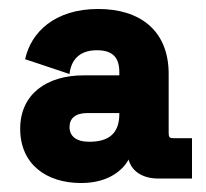

<svg xmlns="http://www.w3.org/2000/svg" viewBox="-20 -739 459 428"><path d="M161 -331C227 -331 258 -365 268 -386H266C272 -358 297 -341 333 -341H408V-431H366C358 -431 356 -433 356 -443V-574C356 -672 291 -719 199 -719C102 -719 49 -667 36 -607L135 -574C138 -602 154 -627 196 -627C233 -627 246 -609 246 -578V-571H166C84 -571 25 -529 25 -452C25 -373 83 -331 161 -331ZM179 -423C149 -423 135 -436 135 -456C135 -475 148 -487 175 -487H246V-485C246 -441 222 -423 179 -423Z"/></svg>

Font: Kalas SG
Style: Bold
Weight: 700
Designer: Kalas
Foundry: Kalas
Version: Version 2.000;FEAKit 1.0